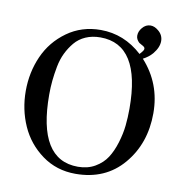

<svg xmlns="http://www.w3.org/2000/svg" viewBox="-88 -889 955 987"><g transform="rotate(10 389.0 -395.0)"><path d="M371 -737Q493 -737 588 -650L600 -664Q608 -673 608 -681Q608 -686 603.5 -690Q599 -694 590 -698.5Q581 -703 577 -706Q560 -722 560 -741Q560 -763 576 -782Q594 -804 619 -804Q640 -804 660 -787Q686 -766 686 -734Q686 -701 657 -666Q638 -644 609 -629Q711 -517 711 -362Q711 -204 618.5 -95Q526 14 370 14Q271 14 195.5 -41Q120 -96 82.5 -180.5Q45 -265 45 -362Q45 -459 82.5 -543.5Q120 -628 196 -682.5Q272 -737 371 -737ZM167 -364Q167 -24 376 -24Q427 -24 465.5 -46.5Q504 -69 526 -103Q548 -137 562.5 -184.5Q577 -232 581.5 -275Q586 -318 586 -364Q586 -699 376 -699Q333 -699 299 -684Q265 -669 242.5 -642Q220 -615 204.5 -583Q189 -551 181.5 -511.5Q174 -472 170.5 -437Q167 -402 167 -364Z"/></g></svg>

Font: Academico
Style: Regular
Weight: 400
Foundry: Steinberg Media Technologies GmbH
Version: Version 0.902